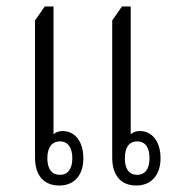

<svg xmlns="http://www.w3.org/2000/svg" viewBox="-20 -570 540 592"><path d="M163 2C210 2 237 -31 237 -82C237 -135 210 -166 173 -166C160 -166 150 -161 145 -156V-550H118L88 -507V-84C88 -29 115 2 163 2ZM400 2C447 2 475 -31 475 -82C475 -135 448 -166 411 -166C398 -166 388 -161 383 -156V-550H356L326 -507V-84C326 -29 353 2 400 2ZM165 -31C139 -31 126 -50 126 -82C126 -114 139 -134 165 -134C190 -134 203 -114 203 -82C203 -50 190 -31 165 -31ZM403 -31C377 -31 365 -50 365 -82C365 -114 377 -134 403 -134C429 -134 441 -114 441 -82C441 -50 428 -31 403 -31Z"/></svg>

Font: Noto Serif Thai ExtraCondensed Light
Style: Regular
Weight: 300
Width: 2
Designer: Monotype Design Team
Foundry: Monotype Imaging Inc.
Version: Version 2.002